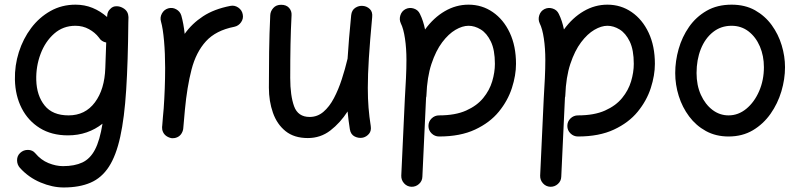

<svg xmlns="http://www.w3.org/2000/svg" viewBox="-20 -555 3478 835"><path d="M486.8 -527.8H488.8Q491.7 -527.8 494.6 -527.3Q501.5 -526.4 508.3 -523.4Q536.1 -511.2 538.1 -485.4Q539.1 -480.5 538.6 -475.6L538.1 -456.5Q536.6 -287.1 528.8 -164.6Q521 -42 502.9 40Q484.9 122.1 453.4 170.4Q421.9 218.8 373.5 239.5Q325.2 260.3 256.8 260.3Q208 260.3 156.2 238.5Q104.5 216.8 66.9 175.3Q54.2 161.1 54.2 141.8Q54.2 122.6 67.9 109.9Q82 96.7 101.8 96.9Q121.6 97.2 133.3 111.3Q158.2 141.1 190.9 154.3Q223.6 167.5 253.9 167.5Q304.2 167.5 338.1 151.6Q372.1 135.7 393.1 95.7Q414.1 55.7 425.8 -17.1Q395 7.3 357.2 20.5Q319.3 33.7 275.4 33.7Q204.6 33.7 153.3 2Q102.1 -29.8 74.2 -84.5Q46.4 -139.2 44.9 -208.5Q43.5 -270 62 -328.4Q80.6 -386.7 115.5 -433.1Q150.4 -479.5 199.5 -507.1Q248.5 -534.7 308.6 -534.7Q347.7 -534.7 382.1 -520.8Q416.5 -506.8 445.8 -481L446.3 -487.8Q447.3 -504.9 459.5 -516.1Q470.7 -528.3 486.8 -527.8ZM278.3 -53.2Q350.6 -53.2 392.8 -109.9Q435.1 -166.5 438 -259.8L441.9 -370.1Q420.9 -374 410.2 -391.6Q393.6 -413.6 366.9 -428.2Q340.3 -442.9 308.1 -442.9Q254.4 -442.9 215.6 -408.7Q176.8 -374.5 156.5 -320.6Q136.2 -266.6 137.7 -207Q139.6 -139.2 174.1 -96.2Q208.5 -53.2 278.3 -53.2Z M726.6 45.9Q719.7 44.9 713.4 42Q690.4 32.2 685.5 8.3Q685.5 7.8 685.5 7.3Q685.5 6.8 685.5 6.3Q684.6 1 685.1 -4.9Q685.1 -6.3 685.5 -7.8Q687 -26.9 688.5 -45.9Q689.9 -64.9 691.9 -83.5Q694.8 -125 696.5 -170.2Q698.2 -215.3 698.2 -259.8Q698.2 -322.3 693.4 -377.2Q688.5 -432.1 680.2 -460.9Q674.8 -479 684.1 -496.1Q693.4 -513.2 711.4 -518.6Q729.5 -523.9 746.3 -514.6Q763.2 -505.4 768.6 -487.3Q773.4 -470.2 777.1 -450.2Q780.8 -430.2 783.2 -407.7Q814.9 -452.6 863 -484.1Q911.1 -515.6 981.4 -529.3Q1000 -533.2 1016.1 -522.2Q1032.2 -511.2 1035.6 -492.7Q1039.6 -474.6 1028.6 -458.5Q1017.6 -442.4 999 -438.5Q918.9 -422.9 875.7 -375.5Q832.5 -328.1 813 -252.7Q793.5 -177.2 784.2 -78.1Q780.8 -33.2 776.9 4.4Q776.4 10.3 773.9 16.1Q773.9 16.1 773.9 16.6Q773.4 17.1 773.4 17.6Q764.2 40.5 739.7 45.4Q738.8 45.4 738.3 45.4Q738.3 45.4 737.8 45.4Q732.4 46.4 726.6 45.9Z M1598.6 -480.5Q1588.9 -376 1584.2 -302.7Q1579.6 -229.5 1579.6 -172.9Q1579.6 -126 1582.8 -86.7Q1585.9 -47.4 1592.3 -7.3Q1595.7 13.7 1585 26.6Q1574.2 39.6 1558.6 43.5Q1540.5 47.4 1522.9 38.8Q1505.4 30.3 1501.5 7.3Q1495.1 -32.7 1491.7 -70.3Q1459.5 -20.5 1416.7 12.5Q1374 45.4 1318.8 45.4Q1259.3 45.4 1221.9 15.4Q1184.6 -14.6 1167 -64.7Q1149.4 -114.7 1149.4 -173.8Q1149.4 -251 1150.4 -329.3Q1151.4 -407.7 1155.3 -489.3Q1156.2 -506.3 1168.7 -520.3Q1181.2 -534.2 1202.6 -534.2Q1225.1 -534.2 1237.1 -520.8Q1249 -507.3 1248 -489.3Q1244.6 -423.3 1243.4 -361.6Q1242.2 -299.8 1242.2 -215.8Q1242.2 -139.2 1259 -92.8Q1275.9 -46.4 1326.7 -46.4Q1360.4 -46.4 1386.5 -68.6Q1412.6 -90.8 1432.1 -127.9Q1451.7 -165 1466.3 -210Q1481 -254.9 1491.7 -300.3V-301.3Q1494.1 -341.3 1498 -387.9Q1502 -434.6 1507.3 -489.3Q1509.8 -511.2 1525.4 -521.2Q1541 -531.2 1558.6 -529.3Q1575.7 -527.8 1588.4 -515.6Q1601.1 -503.4 1598.6 -480.5Z M1843.3 -7.3Q1843.3 -26.4 1856.9 -39.8Q1870.6 -53.2 1889.6 -53.2Q1960 -53.2 2007.1 -74.2Q2054.2 -95.2 2081.5 -128.7Q2108.9 -162.1 2120.6 -201.4Q2132.3 -240.7 2132.3 -277.3Q2132.3 -337.9 2114.7 -374.3Q2097.2 -410.6 2070.8 -426.8Q2044.4 -442.9 2017.6 -442.9Q1991.2 -442.9 1960.9 -425.3Q1930.7 -407.7 1903.1 -371.1Q1875.5 -334.5 1856.4 -277.1Q1837.4 -219.7 1834.5 -140.1Q1834.5 -135.3 1833 -130.9Q1833 -125.5 1832.5 -121.1L1816.9 213.4Q1816.4 232.4 1802.2 245.1Q1788.1 257.8 1769 257.3Q1750 256.3 1737.3 242.2Q1724.6 228 1725.1 209L1740.7 -126.5Q1743.7 -173.8 1745.6 -215.6Q1747.6 -257.3 1747.6 -294.4Q1747.6 -344.7 1741.2 -387.5Q1734.9 -430.2 1723.1 -453.6Q1715.3 -470.7 1721.4 -489Q1727.5 -507.3 1744.1 -515.6Q1761.2 -523.9 1779.8 -517.8Q1798.3 -511.7 1806.2 -494.6Q1820.8 -465.3 1828.6 -426.8Q1865.7 -478 1914.3 -506.3Q1962.9 -534.7 2017.6 -534.7Q2076.2 -534.7 2123 -502.4Q2169.9 -470.2 2197 -412.4Q2224.1 -354.5 2224.1 -277.3Q2224.1 -227.5 2206.3 -172.4Q2188.5 -117.2 2149.4 -69.3Q2110.4 -21.5 2046.1 8.5Q1981.9 38.6 1889.6 38.6Q1870.6 38.6 1856.9 25.1Q1843.3 11.7 1843.3 -7.3Z M2447.3 -7.3Q2447.3 -26.4 2460.9 -39.8Q2474.6 -53.2 2493.7 -53.2Q2564 -53.2 2611.1 -74.2Q2658.2 -95.2 2685.5 -128.7Q2712.9 -162.1 2724.6 -201.4Q2736.3 -240.7 2736.3 -277.3Q2736.3 -337.9 2718.8 -374.3Q2701.2 -410.6 2674.8 -426.8Q2648.4 -442.9 2621.6 -442.9Q2595.2 -442.9 2564.9 -425.3Q2534.7 -407.7 2507.1 -371.1Q2479.5 -334.5 2460.4 -277.1Q2441.4 -219.7 2438.5 -140.1Q2438.5 -135.3 2437 -130.9Q2437 -125.5 2436.5 -121.1L2420.9 213.4Q2420.4 232.4 2406.2 245.1Q2392.1 257.8 2373 257.3Q2354 256.3 2341.3 242.2Q2328.6 228 2329.1 209L2344.7 -126.5Q2347.7 -173.8 2349.6 -215.6Q2351.6 -257.3 2351.6 -294.4Q2351.6 -344.7 2345.2 -387.5Q2338.9 -430.2 2327.1 -453.6Q2319.3 -470.7 2325.4 -489Q2331.5 -507.3 2348.1 -515.6Q2365.2 -523.9 2383.8 -517.8Q2402.3 -511.7 2410.2 -494.6Q2424.8 -465.3 2432.6 -426.8Q2469.7 -478 2518.3 -506.3Q2566.9 -534.7 2621.6 -534.7Q2680.2 -534.7 2727.1 -502.4Q2773.9 -470.2 2801 -412.4Q2828.1 -354.5 2828.1 -277.3Q2828.1 -227.5 2810.3 -172.4Q2792.5 -117.2 2753.4 -69.3Q2714.4 -21.5 2650.1 8.5Q2585.9 38.6 2493.7 38.6Q2474.6 38.6 2460.9 25.1Q2447.3 11.7 2447.3 -7.3Z M3161.6 -534.7Q3220.2 -534.7 3263.7 -510.3Q3307.1 -485.8 3336.2 -445.8Q3365.2 -405.8 3379.6 -357.9Q3394 -310.1 3394 -262.7Q3394 -210.9 3378.2 -157.7Q3362.3 -104.5 3331.1 -60.1Q3299.8 -15.6 3254.2 11.5Q3208.5 38.6 3148.4 38.6Q3093.3 38.6 3050 14.9Q3006.8 -8.8 2977.1 -48.6Q2947.3 -88.4 2931.9 -137.5Q2916.5 -186.5 2916.5 -237.3Q2916.5 -289.6 2931.4 -342Q2946.3 -394.5 2976.6 -438Q3006.8 -481.4 3053 -508.1Q3099.1 -534.7 3161.6 -534.7ZM3161.6 -442.9Q3115.2 -442.9 3080.8 -415.5Q3046.4 -388.2 3027.8 -341.6Q3009.3 -294.9 3009.3 -237.3Q3009.3 -184.1 3028.1 -142.6Q3046.9 -101.1 3078.4 -77.1Q3109.9 -53.2 3148.4 -53.2Q3190.9 -53.2 3225.8 -82Q3260.7 -110.8 3281.5 -158.7Q3302.2 -206.5 3302.2 -262.7Q3302.2 -312 3284.7 -353Q3267.1 -394 3235.4 -418.5Q3203.6 -442.9 3161.6 -442.9Z"/></svg>

Font: Mikhak Medium
Style: Regular
Weight: 500
Designer: Amin Abedi
Version: Version 3.3